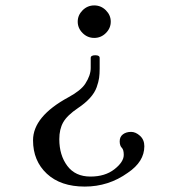

<svg xmlns="http://www.w3.org/2000/svg" viewBox="-20 -510 680 709"><path d="M437 62Q437 43 430 36Q422 28 422 12Q422 -5 434 -14Q446 -23 464 -23Q481 -23 497 -8.5Q513 6 513 30Q513 87 452 128Q381 179 293 179Q204 179 153 131.5Q102 84 102 8Q102 -80 233 -151Q279 -176 295 -201Q315 -232 315 -259V-296Q315 -306 332 -306Q348 -306 348 -296V-257Q348 -237 346 -222.5Q344 -208 337 -188Q330 -168 312.5 -148.5Q295 -129 268 -111Q228 -84 213.5 -58.5Q199 -33 199 4Q199 63 228.5 102.5Q258 142 314 142Q368 142 402.5 115Q437 88 437 62ZM371 -472Q389 -454 389 -430Q389 -406 371 -388Q353 -370 328 -370Q303 -370 285 -388Q267 -406 267 -430Q267 -454 285 -472Q303 -490 328 -490Q353 -490 371 -472Z"/></svg>

Font: Linux Libertine Mono O
Style: Mono
Weight: 400
Designer: Philipp H. Poll
Foundry: Philipp H. Poll
Version: Version 5.1.7